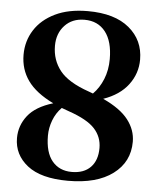

<svg xmlns="http://www.w3.org/2000/svg" viewBox="-52 -754 655 809"><g transform="rotate(5 275.5 -350.0)"><path d="M265.5 10Q151 10 93.5 -35.2Q36 -80.5 36 -151Q36 -203.5 69 -245.8Q102 -288 175.5 -310Q100.5 -346.5 66.8 -394Q33 -441.5 33 -503Q33 -561 62.8 -607.8Q92.5 -654.5 149.2 -682Q206 -709.5 287 -709.5Q401 -709.5 462.5 -658.2Q524 -607 524 -525Q524 -466 488.2 -418.5Q452.5 -371 383.5 -347Q457.5 -313 490.5 -270.2Q523.5 -227.5 523.5 -177.5Q523.5 -92 455.2 -41Q387 10 265.5 10ZM321 -372Q330 -369 338.5 -365.5Q365 -392 380.8 -430.8Q396.5 -469.5 396.5 -516Q396.5 -591 364.8 -631.5Q333 -672 276.5 -672Q224.5 -672 193 -638.2Q161.5 -604.5 161.5 -552Q161.5 -492 197 -447.2Q232.5 -402.5 321 -372ZM165 -172.5Q165 -101.5 195.2 -65Q225.5 -28.5 278 -28.5Q329.5 -28.5 357.8 -57.8Q386 -87 386 -139Q386 -186 354.5 -220.5Q323 -255 244.5 -282Q228 -287.5 213 -293.5Q189.5 -270 177.2 -237.5Q165 -205 165 -172.5Z"/></g></svg>

Font: Fraunces 144pt S050 SemiBold
Style: Regular
Weight: 600
Version: Version 1.000; ttfautohint (v1.8.3)